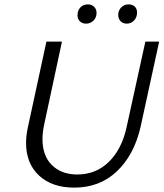

<svg xmlns="http://www.w3.org/2000/svg" viewBox="-20 -848 747 877"><path d="M99 -196Q99 -227 107 -265L192 -658H263L182 -280Q174 -242 174 -213Q174 -136 217.5 -93.5Q261 -51 333 -51Q418 -51 477 -108.5Q536 -166 558 -266L644 -658H707L622 -268Q593 -141 514.5 -66Q436 9 319 9Q218 9 158.5 -46Q99 -101 99 -196ZM334 -778Q334 -800 347 -814Q360 -828 382 -828Q399 -828 410 -817Q421 -806 421 -789Q421 -768 407 -754Q393 -740 373 -740Q356 -740 345 -750.5Q334 -761 334 -778ZM520 -780Q520 -800 533.5 -814Q547 -828 567 -828Q585 -828 595.5 -818Q606 -808 606 -791Q606 -769 592.5 -754.5Q579 -740 559 -740Q541 -740 530.5 -751.5Q520 -763 520 -780Z"/></svg>

Font: LXGW Bright GB
Style: Italic
Weight: 400
Italic angle: -12°
Designer: Christian Thalmann (Catharsis Fonts)
Foundry: LXGW / Christian Thalmann (Catharsis Fonts) / Fontworks Inc.
Version: Version 5.510